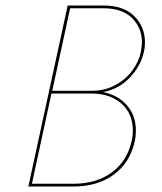

<svg xmlns="http://www.w3.org/2000/svg" viewBox="-20 -678 589 698"><path d="M355 -343Q410 -332 442 -294.5Q474 -257 474 -203Q474 -182 470 -165Q453 -87 394 -43.5Q335 0 247 0H83L226 -658H356Q430 -658 468.5 -619Q507 -580 507 -524Q507 -505 503 -489Q492 -439 453 -397Q414 -355 355 -343ZM492 -489Q496 -513 496 -523Q496 -577 460 -612.5Q424 -648 355 -648H235L170 -348H314Q361 -348 399 -368.5Q437 -389 461 -421.5Q485 -454 492 -489ZM463 -204Q463 -264 422 -301Q381 -338 312 -338H167L96 -10H247Q331 -10 387 -51.5Q443 -93 459 -167Q463 -184 463 -204Z"/></svg>

Font: Ysabeau Hairline
Style: Italic
Weight: 100
Italic angle: -12°
Designer: Christian Thalmann (Catharsis Fonts)
Version: Version 0.003